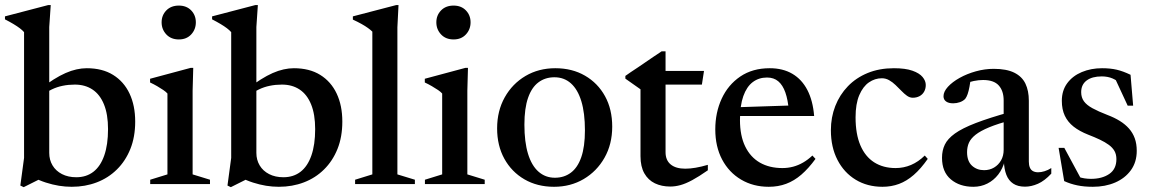

<svg xmlns="http://www.w3.org/2000/svg" viewBox="-27 -742 4640 774"><path d="M103 -29 158.5 -32.5 68.5 12.5 55 6 70 -105.5V-612.5Q63.5 -620 53 -628Q42.5 -636 27.5 -645Q12.5 -654 -7 -664V-676L167 -721.5H177.5L171.5 -633V-125.5Q171.5 -97.5 184.8 -75.2Q198 -53 222.8 -40.2Q247.5 -27.5 280.5 -27.5Q321 -27.5 349.5 -49.5Q378 -71.5 393.2 -115Q408.5 -158.5 408.5 -221.5Q408.5 -281 392.2 -321Q376 -361 346 -381Q316 -401 274.5 -401Q249 -401 225.8 -396.2Q202.5 -391.5 181.8 -381.5Q161 -371.5 142 -355L134.5 -383Q163.5 -405.5 189 -421.5Q214.5 -437.5 237.2 -447.5Q260 -457.5 281.2 -462.2Q302.5 -467 322.5 -467Q385.5 -467 429 -440Q472.5 -413 495.2 -364.8Q518 -316.5 518 -252Q518 -190 498.5 -141.5Q479 -93 444.2 -58.8Q409.5 -24.5 363 -6.8Q316.5 11 262 11Q236.5 11 210.5 6.8Q184.5 2.5 158 -6Q131.5 -14.5 103 -29Z M694 -583Q662.5 -583 643.5 -603.2Q624.5 -623.5 624.5 -652Q624.5 -680.5 643.5 -700Q662.5 -719.5 694 -719.5Q725 -719.5 743.8 -700Q762.5 -680.5 762.5 -652Q762.5 -623.5 743.8 -603.2Q725 -583 694 -583ZM752 -468.5 749.5 -376.5V-39L819.5 -17.5V0H578.5V-17.5L648 -39V-365Q642.5 -371.5 631.5 -379Q620.5 -386.5 606.8 -394.5Q593 -402.5 578 -409.5V-424.5L742 -468.5Z M938 -29 993.5 -32.5 903.5 12.5 890 6 905 -105.5V-612.5Q898.5 -620 888 -628Q877.5 -636 862.5 -645Q847.5 -654 828 -664V-676L1002 -721.5H1012.5L1006.5 -633V-125.5Q1006.5 -97.5 1019.8 -75.2Q1033 -53 1057.8 -40.2Q1082.5 -27.5 1115.5 -27.5Q1156 -27.5 1184.5 -49.5Q1213 -71.5 1228.2 -115Q1243.5 -158.5 1243.5 -221.5Q1243.5 -281 1227.2 -321Q1211 -361 1181 -381Q1151 -401 1109.5 -401Q1084 -401 1060.8 -396.2Q1037.5 -391.5 1016.8 -381.5Q996 -371.5 977 -355L969.5 -383Q998.5 -405.5 1024 -421.5Q1049.5 -437.5 1072.2 -447.5Q1095 -457.5 1116.2 -462.2Q1137.5 -467 1157.5 -467Q1220.5 -467 1264 -440Q1307.5 -413 1330.2 -364.8Q1353 -316.5 1353 -252Q1353 -190 1333.5 -141.5Q1314 -93 1279.2 -58.8Q1244.5 -24.5 1198 -6.8Q1151.5 11 1097 11Q1071.5 11 1045.5 6.8Q1019.5 2.5 993 -6Q966.5 -14.5 938 -29Z M1575 -39 1645.5 -17.5V0H1404.5V-17.5L1474 -39V-614.5Q1467 -621.5 1456.2 -629.2Q1445.5 -637 1430.2 -645.5Q1415 -654 1395.5 -663V-676L1570 -721.5H1579.5L1575 -632Z M1801.5 -583Q1770 -583 1751 -603.2Q1732 -623.5 1732 -652Q1732 -680.5 1751 -700Q1770 -719.5 1801.5 -719.5Q1832.5 -719.5 1851.2 -700Q1870 -680.5 1870 -652Q1870 -623.5 1851.2 -603.2Q1832.5 -583 1801.5 -583ZM1859.5 -468.5 1857 -376.5V-39L1927 -17.5V0H1686V-17.5L1755.5 -39V-365Q1750 -371.5 1739 -379Q1728 -386.5 1714.2 -394.5Q1700.5 -402.5 1685.5 -409.5V-424.5L1849.5 -468.5Z M2210 -25.5Q2247 -25.5 2274.2 -45.8Q2301.5 -66 2316.2 -108.2Q2331 -150.5 2331 -216.5Q2331 -286.5 2316.5 -334Q2302 -381.5 2274.5 -406Q2247 -430.5 2208 -430.5Q2171 -430.5 2143.8 -410.2Q2116.5 -390 2101.8 -347.8Q2087 -305.5 2087 -239.5Q2087 -170 2101.5 -122.2Q2116 -74.5 2143.8 -50Q2171.5 -25.5 2210 -25.5ZM2206.5 11Q2139 11 2087.2 -19Q2035.5 -49 2006.2 -102Q1977 -155 1977 -224.5Q1977 -295 2007.8 -349.8Q2038.5 -404.5 2091.5 -435.8Q2144.5 -467 2211.5 -467Q2279.5 -467 2331.2 -437Q2383 -407 2412 -354.2Q2441 -301.5 2441 -231.5Q2441 -161 2410 -106.2Q2379 -51.5 2326 -20.2Q2273 11 2206.5 11Z M2656 -128.5Q2656 -96 2676.8 -79Q2697.5 -62 2735.5 -62Q2755 -62 2777 -65.8Q2799 -69.5 2826.5 -77.5V-55.5Q2790 -30 2763.5 -15.8Q2737 -1.5 2716 4.2Q2695 10 2675 10Q2640 10 2613 -3Q2586 -16 2570.5 -43.2Q2555 -70.5 2555 -112.5V-382L2494 -425V-436Q2503.5 -443 2516.2 -451.5Q2529 -460 2543.8 -469.8Q2558.5 -479.5 2574.2 -490.5Q2590 -501.5 2606.8 -512.8Q2623.5 -524 2640 -535H2656V-441ZM2617 -401V-456H2811L2802.5 -401Z M3076 -467Q3129 -467 3167.2 -444.5Q3205.5 -422 3227.8 -379Q3250 -336 3255 -274.5H2938L2938.5 -309.5L3199 -318L3153 -295.5Q3149.5 -339.5 3139 -369.2Q3128.5 -399 3110.5 -414.2Q3092.5 -429.5 3065 -429.5Q3032 -429.5 3007.5 -411Q2983 -392.5 2969.5 -354.5Q2956 -316.5 2956 -258.5Q2956 -195 2977 -151.8Q2998 -108.5 3036.2 -86.5Q3074.5 -64.5 3127 -64.5Q3149.5 -64.5 3170.2 -70Q3191 -75.5 3210.5 -86.8Q3230 -98 3248 -115L3260.5 -101.5Q3232.5 -63 3203.5 -38Q3174.5 -13 3142.2 -1Q3110 11 3072 11Q3009.5 11 2960.5 -18Q2911.5 -47 2884 -99Q2856.5 -151 2856.5 -220.5Q2856.5 -288 2882.2 -344Q2908 -400 2957.2 -433.5Q3006.5 -467 3076 -467Z M3576.5 -467Q3623 -467 3651.2 -457Q3679.5 -447 3692.2 -431.5Q3705 -416 3705 -399.5Q3705 -384 3698.2 -372.2Q3691.5 -360.5 3679.5 -354.2Q3667.5 -348 3652.5 -348Q3640.5 -348 3629.2 -356Q3618 -364 3606.8 -375.8Q3595.5 -387.5 3583.2 -399.2Q3571 -411 3557.2 -418.8Q3543.5 -426.5 3528 -426.5Q3500 -426.5 3476 -410Q3452 -393.5 3437 -358.5Q3422 -323.5 3422 -269Q3422 -201.5 3441.5 -156Q3461 -110.5 3497.2 -87.5Q3533.5 -64.5 3583.5 -64.5Q3616 -64.5 3645.5 -77Q3675 -89.5 3701 -115L3713 -101.5Q3685 -61.5 3656.5 -36.8Q3628 -12 3597 -0.5Q3566 11 3530.5 11Q3469.5 11 3422.5 -17.5Q3375.5 -46 3349 -97.5Q3322.5 -149 3322.5 -217Q3322.5 -269 3340.2 -314.5Q3358 -360 3391 -394.2Q3424 -428.5 3471 -447.8Q3518 -467 3576.5 -467Z M4047 -291 4052.5 -258.5Q3996 -243.5 3960.5 -228.8Q3925 -214 3905.8 -198.8Q3886.5 -183.5 3879 -166.5Q3871.5 -149.5 3871.5 -128.5Q3871.5 -92.5 3891.2 -74.2Q3911 -56 3940 -56Q3962.5 -56 3980.2 -66.5Q3998 -77 4008.5 -95.5Q4019 -114 4019 -138V-337Q4019 -375.5 3999.2 -397.5Q3979.5 -419.5 3936 -419.5Q3918.5 -419.5 3898.5 -415.5Q3878.5 -411.5 3863 -404L3886.5 -429.5Q3884.5 -409.5 3881.2 -392.2Q3878 -375 3873.8 -362.8Q3869.5 -350.5 3864 -343.5Q3856 -335 3842.8 -330.2Q3829.5 -325.5 3815.5 -325.5Q3797 -325.5 3786.8 -333Q3776.5 -340.5 3776.5 -354Q3776.5 -372.5 3794.2 -392Q3812 -411.5 3841.5 -428Q3871 -444.5 3907 -454.5Q3943 -464.5 3979 -464.5Q4030.5 -464.5 4061.8 -449Q4093 -433.5 4106.8 -404.8Q4120.5 -376 4120.5 -336V-90.5Q4120.5 -76 4124.8 -66.2Q4129 -56.5 4137.5 -52Q4146 -47.5 4158 -47.5Q4170.5 -47.5 4184 -51.8Q4197.5 -56 4211 -64.5V-42Q4184 -13 4157.2 -1.2Q4130.5 10.5 4105 10.5Q4076 10.5 4057.5 -1.8Q4039 -14 4030 -37Q4021 -60 4020 -91.5L4023.5 -94Q4015.5 -62 3997.2 -38.5Q3979 -15 3953.2 -2Q3927.5 11 3897 11Q3841.5 11 3806 -19Q3770.5 -49 3770.5 -106Q3770.5 -135.5 3781.8 -159Q3793 -182.5 3822.5 -203.8Q3852 -225 3906.5 -246Q3961 -267 4047 -291Z M4415.5 -467Q4449 -467 4474.8 -461Q4500.5 -455 4530.5 -440.5L4541 -316H4519L4460.5 -442L4498.5 -399Q4477 -417.5 4457.8 -425.8Q4438.5 -434 4414.5 -434Q4375.5 -434 4353.5 -417.5Q4331.5 -401 4331.5 -370.5Q4331.5 -349 4342.5 -333.8Q4353.5 -318.5 4376.8 -305.8Q4400 -293 4437.5 -278.5Q4465.5 -268 4487.2 -254.5Q4509 -241 4524.2 -223.8Q4539.5 -206.5 4547.5 -184.5Q4555.5 -162.5 4555.5 -134Q4555.5 -88.5 4532 -56Q4508.5 -23.5 4468.5 -6.2Q4428.5 11 4378.5 11Q4343.5 11 4315.8 5.2Q4288 -0.5 4263 -12L4240.5 -146H4263.5L4338 -8L4287 -43.5Q4304 -35 4317.8 -30Q4331.5 -25 4344.8 -23Q4358 -21 4371 -21Q4416 -21 4444.8 -40.8Q4473.5 -60.5 4473.5 -100.5Q4473.5 -119.5 4465.8 -133.2Q4458 -147 4443 -158Q4428 -169 4407 -179Q4386 -189 4360 -199Q4324.5 -213 4301 -231.5Q4277.5 -250 4265.5 -275.5Q4253.5 -301 4253.5 -335.5Q4253.5 -377 4275.2 -406.5Q4297 -436 4334 -451.5Q4371 -467 4415.5 -467Z"/></svg>

Font: Newsreader 36pt Medium
Style: Regular
Weight: 500
Designer: Hugues Gentile
Foundry: Production Type
Version: Version 1.003